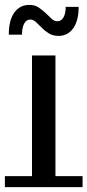

<svg xmlns="http://www.w3.org/2000/svg" viewBox="-40 -757 358 786"><path d="M91 0V-530H187V0ZM-20 -36H298V9H-20ZM199 -610Q177 -610 160.5 -620Q144 -630 131 -643.5Q118 -657 107 -667Q96 -677 84 -677Q68 -677 59 -660.5Q50 -644 50 -615H-4Q-4 -674 18.5 -705.5Q41 -737 80 -737Q102 -737 118 -726.5Q134 -716 147.5 -703Q161 -690 171.5 -680Q182 -670 195 -670Q211 -670 220 -686Q229 -702 229 -729H282Q282 -673 260 -641.5Q238 -610 199 -610Z"/></svg>

Font: Montserrat Underline Thin Medium
Style: Regular
Weight: 500
Version: Version 9.000